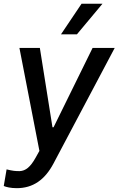

<svg xmlns="http://www.w3.org/2000/svg" viewBox="-30 -802 633 1027"><path d="M59.7 204.5C146 204.5 209.9 160.2 256.4 72.1L583.5 -545.5H465.2L256.4 -121.1H250.7L183.2 -545.5H73.9L180.8 5L160.9 40.8C132.5 92 106.9 111.9 75.3 113.3C52.6 113.6 37.3 111.9 5.3 104L-9.9 192.8C2.5 198.5 27.7 204.5 59.7 204.5ZM296.2 -618.3H381.4L518.1 -782H406.2Z"/></svg>

Font: Magic Ui Pro Medium
Style: Italic
Weight: 500
Italic angle: -9.39999°
Designer: Stefan Endress, Andreas Faust
Version: Version 1.000;FEAKit 1.0